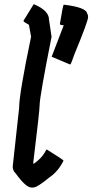

<svg xmlns="http://www.w3.org/2000/svg" viewBox="-20 -878 423 878"><path d="M135.7 -858.4Q204.1 -829.6 204.1 -788.1L215.8 -710Q161.1 -434.6 161.1 -395.5Q161.1 -372.1 131.8 -131.8L133.8 -129.9H135.7Q169.9 -154.3 184.6 -180.7Q191.4 -194.3 194.3 -194.3Q270 -147 270.5 -143.6Q246.6 -93.8 204.1 -65.4Q149.9 -20.5 131.8 -20.5H124Q98.1 -20.5 51.8 -85Q38.1 -97.7 38.1 -116.2L67.4 -383.8Q67.4 -448.2 122.1 -710L112.3 -764.6Q90.8 -775.9 86.9 -782.2L133.8 -858.4ZM273.4 -856.4Q378.9 -843.8 378.9 -813.5Q382.8 -813.5 382.8 -799.8Q382.8 -780.8 320.3 -629.9Q304.7 -583 300.8 -583L216.8 -618.2V-620.1L271.5 -762.7Q253.9 -762.7 253.9 -768.6Q267.6 -854 271.5 -856.4Z"/></svg>

Font: ww_drahtTSB
Style: Regular
Weight: 400
Designer: Dr. Wolfgang Wiebecke
Version: Version 1.06 May 21, 2010, initial release